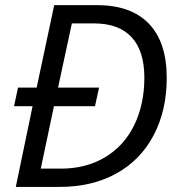

<svg xmlns="http://www.w3.org/2000/svg" viewBox="-20 -734 706 754"><path d="M634.8 -428.2Q634.8 -300.8 583.5 -203.1Q532.2 -105.5 437 -52.7Q341.8 0 213.9 0H42L107.9 -316.9H35.2L50.8 -390.1H124L192.9 -713.9H359.9Q494.6 -713.9 564.7 -640.9Q634.8 -567.9 634.8 -428.2ZM219.2 -71.8Q317.9 -71.8 392.6 -116.5Q467.3 -161.1 507.1 -242.7Q546.9 -324.2 546.9 -429.2Q546.9 -534.2 496.6 -588.1Q446.3 -642.1 349.1 -642.1H262.2L208 -390.1H369.1L353 -316.9H191.9L140.1 -71.8Z"/></svg>

Font: CAA NEO Sans
Style: Italic
Weight: 400
Italic angle: -12°
Version: Version 1.10